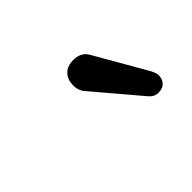

<svg xmlns="http://www.w3.org/2000/svg" viewBox="-44 -790 321 321"><g transform="rotate(-45 117.0 -629.0)"><path d="M178.2 -567.9Q185.1 -559.6 194.8 -559.6Q205.1 -559.6 210.4 -565.4Q215.8 -571.3 215.8 -580.1Q215.8 -585.9 210 -596.2L159.7 -683.6Q151.9 -699.2 132.8 -699.2Q118.7 -699.2 110.6 -691.2Q102.5 -683.1 102.5 -668.9Q102.5 -656.2 110.4 -647.9Z"/></g></svg>

Font: YuPearl-Light
Style: Light
Weight: 300
Designer: Max Yao
Foundry: Max-Everyday
Version: Version 1.011; ttfautohint (v1.8.3)